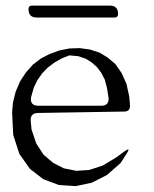

<svg xmlns="http://www.w3.org/2000/svg" viewBox="-20 -668 540 674"><path d="M417 -136.7Q440.4 -153.3 424.8 -128.9L403.3 -95.7L355.5 -53.7L301.8 -26.4L244.1 -14.6L186.5 -18.6L131.8 -39.1L85 -75.2L47.9 -127.9L26.4 -194.3L22.5 -273.4L25.4 -307.6L35.2 -346.7L50.8 -382.8L71.3 -414.1L95.7 -441.4L124 -462.9L154.3 -478.5L189.5 -491.2L224.6 -498L260.7 -499L295.9 -494.1L329.1 -483.4L358.4 -465.8L385.7 -442.4L407.2 -411.1L423.8 -374L433.6 -330.1L436.5 -296.9Q436.5 -276.4 416 -276.4L114.3 -271.5Q85 -271.5 87.9 -242.2L90.8 -212.9L107.4 -164.1L132.8 -125L166 -96.7L204.1 -77.1L247.1 -68.4L293 -71.3L340.8 -86.9L387.7 -115.2ZM223.6 -473.6 196.3 -462.9 170.9 -448.2 147.5 -430.7 127.9 -410.2 111.3 -386.7 98.6 -360.4 88.9 -326.2Q85 -296.9 114.3 -296.9H335.9Q362.3 -296.9 361.3 -323.2L355.5 -359.4L347.7 -388.7L335 -413.1L320.3 -432.6L302.7 -448.2L281.2 -461.9L254.9 -470.7ZM365.2 -648.4Q394.5 -648.4 394.5 -619.1Q394.5 -606.4 381.8 -606.4H109.4Q80.1 -606.4 80.1 -635.7Q80.1 -648.4 92.8 -648.4Z"/></svg>

Font: B2 Hana
Style: Regular
Weight: 500
Version: 2020-08-05; (max)